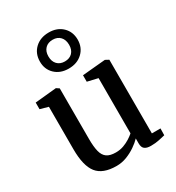

<svg xmlns="http://www.w3.org/2000/svg" viewBox="-205 -995 1037 1130"><g transform="rotate(-30 313.0 -430.0)"><path d="M487.5 9.5Q459.5 9.5 445.5 -1.5Q431.5 -12.5 431.5 -39V-73Q413.5 -54 385.2 -34.5Q357 -15 323.5 -2Q290 11 254 11Q161 11 121.5 -39Q82 -89 82 -202V-490L27 -505.5V-550.5L170.5 -564.5H172.5L191.5 -552V-208Q191.5 -155 199.8 -122.5Q208 -90 229.2 -75Q250.5 -60 289.5 -60Q318.5 -60 343 -69Q367.5 -78 387 -90.5Q406.5 -103 419.5 -114.5V-490L348.5 -506.5V-550.5L503 -564.5H505.5L528.5 -552V-51.5H587L586 -5.5Q569 -1.5 544.2 4Q519.5 9.5 487.5 9.5ZM296.5 -626Q239.5 -626 204 -660Q168.5 -694 169 -747.5Q169.5 -802 205.8 -835.8Q242 -869.5 299.5 -869.5Q356 -869.5 391.2 -835.5Q426.5 -801.5 426.5 -747.5Q426 -694 390 -660Q354 -626 296.5 -626ZM297.5 -674Q330 -674 348.8 -693.5Q367.5 -713 367.5 -746.5Q367.5 -781 348.8 -801Q330 -821 298 -821Q265.5 -821 246.5 -801.5Q227.5 -782 227.5 -748Q227.5 -713.5 246.5 -693.8Q265.5 -674 297.5 -674Z"/></g></svg>

Font: Merriweather 24pt Medium
Style: Regular
Weight: 500
Designer: Eben Sorkin
Foundry: Eben Sorkin
Version: Version 2.100